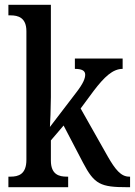

<svg xmlns="http://www.w3.org/2000/svg" viewBox="-20 -780 562 800"><path d="M15 0H264V-44H258C227 -44 192 -52 192 -111V-195L245 -257L326 -102C373 -12 399 0 510 0H522V-44H518C484 -44 460 -74 429 -128L316 -328L370 -401C415 -460 450 -493 491 -493V-536H292V-493C320 -493 335 -486 335 -469C335 -454 328 -433 295 -391L188 -251C189 -257 192 -340 192 -375V-760H15V-716H24C55 -716 90 -707 90 -650V-114C90 -53 56 -44 24 -44H15Z"/></svg>

Font: Noto Serif Condensed Medium
Style: Regular
Weight: 500
Width: 3
Designer: Monotype Design Team
Foundry: Monotype Imaging Inc.
Version: Version 2.015